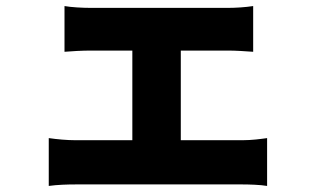

<svg xmlns="http://www.w3.org/2000/svg" viewBox="-20 -576 1040 634"><path d="M193 -556V-405C215 -407 253 -409 278 -409H417V-113H229C202 -113 168 -116 141 -120V38C169 34 203 33 229 33H781C800 33 840 34 862 38V-120C841 -117 811 -113 781 -113H577V-409H734C757 -409 789 -407 816 -405V-556C790 -552 758 -550 734 -550H278C253 -550 215 -552 193 -556Z"/></svg>

Font: Source Han Sans HK Heavy
Style: Regular
Weight: 900
Designer: Ryoko NISHIZUKA 西塚涼子 (kana, bopomofo & ideographs); Paul D. Hunt (Latin, Greek & Cyrillic); Sandoll Communications 산돌커뮤니
Foundry: Adobe
Version: Version 2.000;hotconv 1.0.107;makeotfexe 2.5.65593